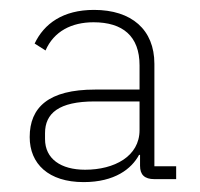

<svg xmlns="http://www.w3.org/2000/svg" viewBox="-20 -724 404 388"><path d="M336 -362V-388H292V-595C292 -664 246 -704 170 -704C107 -704 69 -676 50 -636L72 -622C89 -661 125 -679 169 -679C228 -679 262 -651 262 -592V-543H172C78 -543 40 -507 40 -447C40 -393 78 -356 149 -356C212 -356 246 -383 261 -411H263V-389C263 -371 272 -362 292 -362ZM152 -381C103 -381 71 -403 71 -443V-455C71 -495 99 -519 171 -519H262V-461C262 -408 211 -381 152 -381Z"/></svg>

Font: IBM Plex Arabic ExtraLight
Style: Regular
Weight: 200
Designer: Mike Abbink, Paul van der Laan, Pieter van Rosmalen, Wael Morcos, Khajak Apelian
Foundry: Bold Monday
Version: Version 1.0